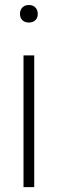

<svg xmlns="http://www.w3.org/2000/svg" viewBox="-20 -768 237 788"><path d="M76.5 0V-540.5H120.5V0ZM98.5 -675.5Q82 -675.5 72 -685Q62 -694.5 62 -711Q62 -727.5 72 -737.5Q82 -747.5 98.5 -747.5Q115 -747.5 125 -737.5Q135 -727.5 135 -711Q135 -694.5 125 -685Q115 -675.5 98.5 -675.5Z"/></svg>

Font: Encode Sans SmCnd XLt
Style: Regular
Weight: 200
Width: 4
Designer: Multiple Designers
Foundry: Impallari Type
Version: Version 3.002; ttfautohint (v1.8.3) -l 8 -r 50 -G 200 -x 14 